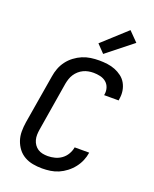

<svg xmlns="http://www.w3.org/2000/svg" viewBox="-178 -1084 955 1191"><g transform="rotate(20 300.0 -489.0)"><path d="M249 8Q218 8 188 2.5Q158 -3 132.5 -17.5Q107 -32 89.5 -55Q72 -78 62.5 -106Q53 -134 53 -165Q53 -196 58 -227L112 -550Q116 -577 126 -603.5Q136 -630 153.5 -653.5Q171 -677 195 -695Q219 -713 245 -724Q271 -735 299 -739Q327 -743 355 -743Q382 -743 409 -739.5Q436 -736 460 -726.5Q484 -717 504.5 -701.5Q525 -686 537.5 -663.5Q550 -641 554 -614.5Q558 -588 553 -560L552 -551H456L457 -556Q461 -579 454 -600.5Q447 -622 430.5 -635.5Q414 -649 392 -654Q370 -659 348 -659Q331 -659 314.5 -656Q298 -653 282 -645.5Q266 -638 252.5 -626Q239 -614 229.5 -599.5Q220 -585 214.5 -568.5Q209 -552 206 -536L153 -214Q150 -196 149.5 -178.5Q149 -161 153.5 -144.5Q158 -128 167.5 -114.5Q177 -101 190.5 -92Q204 -83 221 -79.5Q238 -76 256 -76Q279 -76 302.5 -82Q326 -88 346 -102.5Q366 -117 378.5 -138.5Q391 -160 395 -183V-184H491V-183Q487 -156 476 -130Q465 -104 447 -81Q429 -58 405.5 -40Q382 -22 356.5 -11Q331 0 303.5 4Q276 8 249 8ZM363 -789 313 -841 472 -986 533 -924Z"/></g></svg>

Font: Iosevka Md Ex Obl
Style: Regular
Weight: 500
Width: 7
Italic angle: -9°
Monospace: yes
Designer: Belleve Invis
Foundry: Belleve Invis
Version: Version 32.5.0; ttfautohint (v1.8.4)